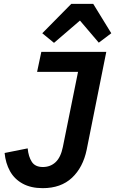

<svg xmlns="http://www.w3.org/2000/svg" viewBox="-20 -968 599 999"><path d="M195 -698H533L431 -189Q412 -97 354.5 -43Q297 11 202 11Q141 11 98 -12.5Q55 -36 32 -77.5Q9 -119 4 -172L124 -196Q128 -153 145.5 -126Q163 -99 203 -99Q242 -99 269 -124Q296 -149 307 -203L386 -594H173ZM351 -948H465L559 -795L494 -746L396 -861L261 -745L200 -795Z"/></svg>

Font: IBM Plex Sans SemiBold
Style: Italic
Weight: 600
Italic angle: -11.31°
Designer: Mike Abbink, Paul van der Laan, Pieter van Rosmalen
Foundry: Bold Monday
Version: Version 3.201